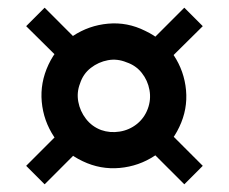

<svg xmlns="http://www.w3.org/2000/svg" viewBox="-20 -505 595 499"><path d="M195 -86Q148 -108 120.5 -149.5Q93 -191 88.5 -240.5Q84 -290 106 -337Q128 -384 169.5 -411.5Q211 -439 261 -443.5Q311 -448 357 -425Q404 -403 431.5 -361.5Q459 -320 463.5 -270.5Q468 -221 446 -175Q424 -128 382.5 -100.5Q341 -73 291 -68.5Q241 -64 195 -86ZM96 -26 48 -74 146 -172 194 -124ZM243 -167Q266 -159 291 -163Q316 -167 335.5 -182.5Q355 -198 364 -222Q373 -246 368.5 -271Q364 -296 348.5 -315.5Q333 -335 309 -343Q285 -353 260.5 -348.5Q236 -344 216 -328.5Q196 -313 188 -288Q179 -265 183.5 -240.5Q188 -216 203.5 -196Q219 -176 243 -167ZM146 -340 48 -437 96 -485 194 -387ZM459 -26 361 -124 409 -172 507 -74ZM409 -340 361 -387 459 -485 507 -437Z"/></svg>

Font: Cairo Play ExtraBold
Style: Regular
Weight: 800
Version: Version 3.119